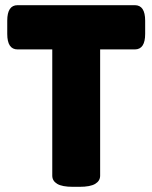

<svg xmlns="http://www.w3.org/2000/svg" viewBox="-20 -720 589 742"><path d="M262 2Q220 2 201 -9.5Q182 -21 182 -41V-529H48Q8 -529 8 -589V-640Q8 -700 48 -700H501Q541 -700 541 -640V-589Q541 -529 501 -529H367V-41Q367 -21 348 -9.5Q329 2 287 2Z"/></svg>

Font: Asap Black
Style: Regular
Weight: 900
Designer: Pablo Cosgaya
Foundry: Omnibus-Type
Version: Version 3.001; ttfautohint (v1.8.4.7-5d5b)